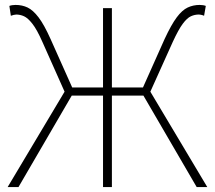

<svg xmlns="http://www.w3.org/2000/svg" viewBox="-20 -759 872 779"><path d="M11 0 242 -387 152 -589Q130 -639 111.5 -662.5Q93 -686 77.5 -693Q62 -700 46 -700Q42 -700 35.5 -698.5Q29 -697 24 -695L18 -735Q23 -737 29.5 -738Q36 -739 43 -739Q70 -739 92 -728.5Q114 -718 136.5 -688.5Q159 -659 185 -601L273 -404H398V-726H434V-404H560L648 -601Q675 -659 697 -688.5Q719 -718 741.5 -728.5Q764 -739 790 -739Q797 -739 803.5 -738Q810 -737 815 -735L808 -695Q804 -697 797.5 -698.5Q791 -700 786 -700Q770 -700 754.5 -693Q739 -686 721.5 -662.5Q704 -639 681 -589L590 -387L821 0H778L562 -371H434V0H398V-371H271L55 0Z"/></svg>

Font: Noto Sans TC
Style: Regular
Weight: 100
Designer: Ryoko NISHIZUKA 西塚涼子 (kana, bopomofo & ideographs); Paul D. Hunt (Latin, Greek & Cyrillic); Sandoll Communications 산돌커뮤니
Foundry: Adobe
Version: Version 2.004;hotconv 1.0.118;makeotfexe 2.5.65603